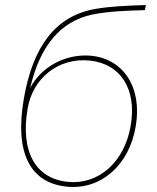

<svg xmlns="http://www.w3.org/2000/svg" viewBox="-20 -732 621 758"><path d="M245 5C377 18 490 -78 516 -234C542 -389 466 -500 339 -512C238 -521 141 -467 99 -384C139 -558 224 -648 342 -674C404 -687 477 -690 552 -692L556 -712C484 -710 416 -707 358 -697C200 -670 110 -550 74 -342C37 -128 99 -9 245 5ZM248 -14C120 -27 60 -133 89 -303C109 -423 210 -505 333 -493C456 -481 521 -380 496 -236C472 -93 370 -2 248 -14Z"/></svg>

Font: Fixel Text 20240404 Thin
Style: Italic
Weight: 100
Width: 4
Italic angle: -10°
Designer: AlfaBravo + MacPaw
Foundry: Kyrylo Tkachov, Marchela Mozhyna, Serhii Makarenko, Maria Weinstein, Zakhar Kryvoshyya
Version: Version 1.211;Glyphs 3.2 (3225)